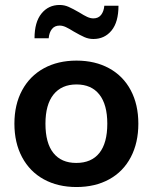

<svg xmlns="http://www.w3.org/2000/svg" viewBox="-20 -745 615 773"><path d="M38 -247Q38 -324 69 -381.5Q100 -439 156.5 -470Q213 -501 288 -501Q363 -501 419.5 -470Q476 -439 506.5 -381.5Q537 -324 537 -247Q537 -170 506.5 -112Q476 -54 419.5 -23Q363 8 288 8Q213 8 156.5 -23Q100 -54 69 -112Q38 -170 38 -247ZM412 -247Q412 -324 380 -364.5Q348 -405 288 -405Q228 -405 195.5 -364.5Q163 -324 163 -247Q163 -169 195 -129Q227 -89 287 -89Q348 -89 380 -129Q412 -169 412 -247ZM220 -725Q239 -725 256 -717.5Q273 -710 299 -695Q318 -683 331 -677Q344 -671 356 -671Q376 -671 387 -685Q398 -699 400 -722H457Q457 -656 429 -622Q401 -588 356 -588Q337 -588 320 -595.5Q303 -603 277 -618Q258 -630 245 -636Q232 -642 220 -642Q200 -642 189 -628Q178 -614 176 -591H119Q119 -656 147 -690.5Q175 -725 220 -725Z"/></svg>

Font: wassup Sans
Style: Bold
Weight: 700
Version: Version 2.001